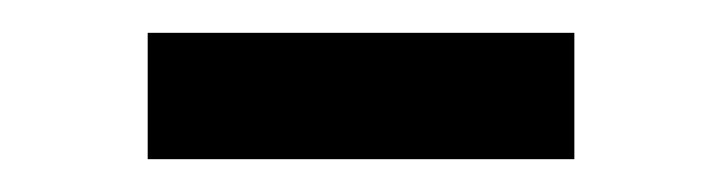

<svg xmlns="http://www.w3.org/2000/svg" viewBox="-20 -697 440 117"><path d="M70 -600V-677H330V-600Z"/></svg>

Font: Source Serif 4 SmText Semibold
Style: Regular
Weight: 600
Designer: Frank Grießhammer
Foundry: Adobe
Version: Version 4.005;hotconv 1.1.0;makeotfexe 2.6.0